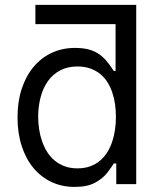

<svg xmlns="http://www.w3.org/2000/svg" viewBox="-20 -747 661 779"><path d="M51.1 -271.3Q51.1 -335.6 68.4 -387.4Q85.6 -439.3 116.5 -476Q147.4 -512.8 190.2 -532.7Q233 -552.6 284.1 -552.6Q313.9 -552.6 336.3 -547.2Q358.7 -541.9 377 -530.5Q395.2 -519.2 410.7 -501.4Q426.1 -483.7 441.8 -458.8H448.9V-649.1H123.6V-727.3H532.7V0H451.7V-83.8H441.8Q437.1 -76.3 430.6 -67.1Q424 -57.9 415.5 -46.5Q398.8 -24.1 366.8 -6.4Q335.2 11.4 282.7 11.4Q231.5 11.4 189.1 -8.5Q146.7 -28.4 115.9 -65.2Q85.2 -101.9 68.2 -154.1Q51.1 -206.3 51.1 -271.3ZM134.9 -272.7Q134.9 -248.2 138.7 -223Q142.4 -197.8 150.4 -174.7Q158.4 -151.6 170.8 -131.4Q183.2 -111.2 201 -96.2Q218.8 -81.3 241.8 -72.6Q264.9 -63.9 294 -63.9Q323.5 -63.9 346.4 -72.4Q369.3 -81 386.7 -95.9Q404.1 -110.8 416.2 -130.9Q428.3 -150.9 435.9 -174.2Q443.5 -197.4 446.9 -222.7Q450.3 -247.9 450.3 -272.7Q450.3 -297.9 446.9 -323Q443.5 -348 435.9 -370.7Q428.3 -393.5 416.2 -413Q404.1 -432.5 386.7 -446.7Q369.3 -460.9 346.2 -469.1Q323.2 -477.3 294 -477.3Q254.3 -477.3 224.3 -461.5Q194.2 -445.7 174.5 -418Q154.8 -390.3 144.9 -353Q134.9 -315.7 134.9 -272.7Z"/></svg>

Font: Inter P
Style: Regular
Weight: 400
Designer: Rasmus Andersson
Foundry: rsms
Version: Version 3.018;git-588b23468